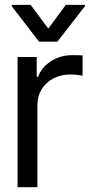

<svg xmlns="http://www.w3.org/2000/svg" viewBox="-20 -785 376 805"><path d="M53.7 0V-545.9H133.8V-462.9H139.6Q154.8 -503.4 194.1 -528.6Q233.4 -553.7 282.2 -553.7Q291.5 -553.7 305.2 -553.5Q318.8 -553.2 326.2 -552.7V-467.8Q321.8 -468.8 306.6 -470.7Q291.5 -472.7 274.4 -472.7Q234.9 -472.7 203.6 -456.1Q172.4 -439.5 154.5 -410.6Q136.7 -381.8 136.7 -344.7V0ZM108.4 -764.6 182.6 -665 255.9 -764.6H335.9V-758.8L220.7 -610.4H143.6L29.3 -758.8V-764.6Z"/></svg>

Font: Inter Tight
Style: Regular
Weight: 400
Designer: Rasmus Andersson
Foundry: rsms
Version: Version 3.002